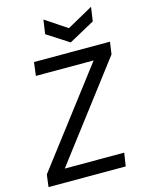

<svg xmlns="http://www.w3.org/2000/svg" viewBox="-134 -998 823 1079"><g transform="rotate(-15 278.0 -458.5)"><path d="M11 0 20 -71 440 -622H104L114 -700H556L546 -629L126 -77H472L460 0ZM342 -753 215 -835 227 -917 353 -833 504 -917 492 -835Z"/></g></svg>

Font: Host Grotesk
Style: Italic
Weight: 400
Italic angle: -8°
Designer: Doğukan Karapınar based on Poppins by Indian Type Foundry, Jonny Pinhorn
Foundry: Element Type
Version: Version 1.001; ttfautohint (v1.8.4.7-5d5b)